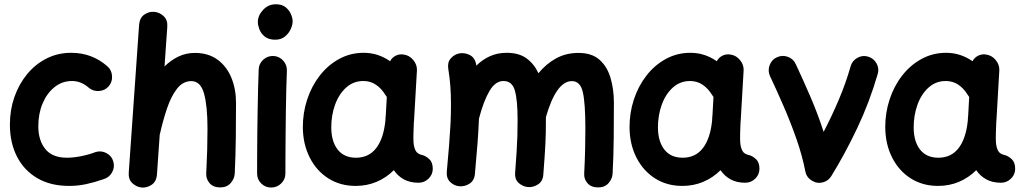

<svg xmlns="http://www.w3.org/2000/svg" viewBox="-20 -796 4695 881"><path d="M479 -400.4Q461.9 -380.4 434.6 -378.4Q407.2 -376.5 387.2 -393.6Q352.1 -424.3 310.5 -424.3Q265.1 -424.3 230.2 -396.2Q195.3 -368.2 175.5 -321.3Q155.8 -274.4 155.8 -216.8Q155.8 -151.9 188 -112.1Q220.2 -72.3 287.1 -72.3Q317.4 -72.3 353.5 -79.6Q389.6 -86.9 419.4 -98.6Q444.8 -106 468.8 -93.3Q492.7 -80.6 500 -54.7Q507.3 -28.8 494.4 -5.4Q481.4 18.1 456.1 25.9Q412.6 41 374.5 49.1Q336.4 57.1 297.4 57.1Q211.4 57.1 150.6 21.2Q89.8 -14.6 57.6 -78.1Q25.4 -141.6 25.4 -224.6Q25.4 -291.5 46.1 -350.8Q66.9 -410.2 104.5 -455.8Q142.1 -501.5 193.6 -527.6Q245.1 -553.7 307.1 -553.7Q401.9 -553.7 472.2 -492.2Q492.2 -475.1 494.1 -447.8Q496.1 -420.4 479 -400.4Z M629.9 64.5Q606 62 587.2 44.4Q568.4 26.9 570.8 -4.4L618.2 -681.2Q620.6 -713.9 641.8 -728.8Q663.1 -743.7 687.5 -741.7Q711.9 -739.7 731 -721.9Q750 -704.1 747.6 -672.4L734.9 -491.2Q763.7 -519.5 798.6 -536.4Q833.5 -553.2 874 -553.2Q935.5 -553.2 977.8 -522.5Q1020 -491.7 1041.5 -439.7Q1063 -387.7 1063 -323.7Q1063 -245.6 1062 -163.6Q1061 -81.5 1057.1 0.5Q1055.7 24.4 1038.3 44.2Q1021 64 990.2 64Q959 64 942.1 44.9Q925.3 25.9 926.3 0.5Q929.2 -57.6 930.7 -108.2Q932.1 -158.7 932.1 -205.6Q932.1 -309.1 916.3 -366.5Q900.4 -423.8 857.9 -423.8Q819.3 -423.8 792.2 -388.9Q765.1 -354 746.6 -299.1Q728 -244.1 714.4 -183.6Q713.9 -180.7 712.9 -178.2L700.2 4.4Q697.8 37.1 676 51.8Q654.3 66.4 629.9 64.5Z M1163.1 -694.8Q1163.1 -725.1 1187.3 -750.7Q1211.4 -776.4 1245.6 -776.4Q1273.9 -776.4 1290.8 -762.7Q1307.6 -749 1315.2 -730.7Q1322.8 -712.4 1322.8 -698.2Q1322.8 -681.6 1313.7 -661.9Q1304.7 -642.1 1286.9 -627.9Q1269 -613.8 1243.2 -613.8Q1212.4 -613.8 1194.8 -628.2Q1177.2 -642.6 1170.2 -661.6Q1163.1 -680.7 1163.1 -694.8ZM1234.4 -539.1Q1261.2 -538.1 1279.3 -518.1Q1297.4 -498 1296.4 -471.2Q1294.9 -437.5 1293.7 -389.4Q1292.5 -341.3 1291.7 -286.6Q1291 -231.9 1290.5 -177.7Q1290 -123.5 1289.8 -77.1Q1289.6 -30.8 1289.6 0Q1289.6 26.9 1270.3 45.7Q1251 64.5 1224.1 64.5Q1197.3 64.5 1178.5 45.7Q1159.7 26.9 1159.7 0Q1159.7 -31.2 1159.9 -77.6Q1160.2 -124 1160.6 -178.5Q1161.1 -232.9 1162.1 -288.1Q1163.1 -343.3 1164.3 -392.6Q1165.5 -441.9 1167 -477.1Q1168 -503.9 1187.7 -522Q1207.5 -540 1234.4 -539.1Z M1900.4 42.5Q1861.8 42.5 1833.7 27.3Q1805.7 12.2 1787.1 -15.1Q1752.4 19.5 1708 38.3Q1663.6 57.1 1611.8 57.1Q1541 57.1 1486.6 22.5Q1432.1 -12.2 1401.4 -72.8Q1370.6 -133.3 1369.6 -210Q1369.1 -277.3 1389.4 -339.1Q1409.7 -400.9 1447.3 -449.2Q1484.9 -497.6 1536.4 -525.6Q1587.9 -553.7 1648.9 -553.7Q1714.8 -553.7 1770 -515.1Q1778.3 -531.2 1794.9 -540Q1811.5 -548.8 1831.5 -545.9Q1858.4 -542.5 1876.5 -520.5Q1894.5 -498.5 1893.1 -472.7L1879.9 -244.6Q1879.4 -239.3 1878.9 -233.4Q1877.9 -212.4 1877.2 -185.5Q1876.5 -158.7 1877.4 -143.6Q1878.9 -121.6 1887 -105Q1895 -88.4 1921.4 -83.5Q1937 -78.1 1951.2 -64.5Q1965.3 -50.8 1965.8 -22Q1965.8 4.9 1946.5 23.7Q1927.2 42.5 1900.4 42.5ZM1613.3 -72.3Q1672.4 -72.3 1706.3 -116.5Q1740.2 -160.6 1748.5 -243.2Q1748.5 -250 1749 -255.9Q1749 -260.3 1750 -264.2L1754.9 -351.1Q1751 -355.5 1748 -360.8Q1730 -390.6 1704.6 -407.5Q1679.2 -424.3 1647.5 -424.3Q1601.6 -424.3 1568.1 -394Q1534.7 -363.8 1517.1 -314.5Q1499.5 -265.1 1500 -208.5Q1501 -145 1530.3 -108.6Q1559.6 -72.3 1613.3 -72.3Z M2030.3 -10.3Q2042.5 -139.6 2046.9 -222.2Q2046.4 -226.6 2047.4 -231.4Q2049.3 -277.8 2049.3 -315.9Q2049.3 -362.3 2046.4 -401.1Q2043.5 -439.9 2037.1 -479Q2032.2 -508.8 2047.4 -526.9Q2062.5 -544.9 2084.5 -550.3Q2109.9 -556.2 2134.8 -543.9Q2159.7 -531.7 2165 -499Q2165.5 -496.6 2165.5 -494.6Q2192.9 -522 2227.5 -537.8Q2262.2 -553.7 2305.2 -553.7Q2361.3 -553.7 2396.2 -528.1Q2431.2 -502.4 2450.7 -460Q2485.8 -502.9 2531.5 -528.1Q2577.1 -553.2 2634.8 -553.2Q2695.3 -553.2 2730.7 -522Q2766.1 -490.7 2781.5 -438.5Q2796.9 -386.2 2796.9 -323.7Q2796.9 -245.6 2796.1 -163.6Q2795.4 -81.5 2791 0.5Q2789.6 24.4 2772.5 44.2Q2755.4 64 2724.6 64Q2692.9 64 2676 44.9Q2659.2 25.9 2660.6 0.5Q2663.6 -57.6 2664.8 -108.2Q2666 -158.7 2666 -205.6Q2666 -321.3 2654.5 -372.6Q2643.1 -423.8 2604 -423.8Q2532.7 -423.8 2484.9 -258.8Q2484.9 -252.9 2484.9 -246.1Q2484.9 -212.9 2484.4 -186.3Q2483.9 -159.7 2482.4 -133.1Q2481 -106.4 2478.8 -73.7Q2476.6 -41 2473.1 4.4Q2471.2 35.2 2449.5 49.6Q2427.7 64 2403.3 62.5Q2379.4 60.5 2360.4 43.9Q2341.3 27.3 2343.8 -4.4Q2348.1 -63 2350.6 -101.1Q2353 -139.2 2354 -171.9Q2355 -204.6 2355 -246.1Q2355 -336.4 2342.5 -380.4Q2330.1 -424.3 2290 -424.3Q2252.9 -424.3 2225.8 -378.2Q2198.7 -332 2177.7 -251.5Q2175.8 -200.2 2171.1 -138.2Q2166.5 -76.2 2159.2 2Q2156.2 33.2 2133.8 47.1Q2111.3 61 2086.9 58.6Q2063 56.2 2045.2 38.6Q2027.3 21 2030.3 -10.3Z M3399.4 42.5Q3360.8 42.5 3332.8 27.3Q3304.7 12.2 3286.1 -15.1Q3251.5 19.5 3207 38.3Q3162.6 57.1 3110.8 57.1Q3040 57.1 2985.6 22.5Q2931.2 -12.2 2900.4 -72.8Q2869.6 -133.3 2868.7 -210Q2868.2 -277.3 2888.4 -339.1Q2908.7 -400.9 2946.3 -449.2Q2983.9 -497.6 3035.4 -525.6Q3086.9 -553.7 3147.9 -553.7Q3213.9 -553.7 3269 -515.1Q3277.3 -531.2 3293.9 -540Q3310.5 -548.8 3330.6 -545.9Q3357.4 -542.5 3375.5 -520.5Q3393.6 -498.5 3392.1 -472.7L3378.9 -244.6Q3378.4 -239.3 3377.9 -233.4Q3377 -212.4 3376.2 -185.5Q3375.5 -158.7 3376.5 -143.6Q3377.9 -121.6 3386 -105Q3394 -88.4 3420.4 -83.5Q3436 -78.1 3450.2 -64.5Q3464.4 -50.8 3464.8 -22Q3464.8 4.9 3445.6 23.7Q3426.3 42.5 3399.4 42.5ZM3112.3 -72.3Q3171.4 -72.3 3205.3 -116.5Q3239.3 -160.6 3247.6 -243.2Q3247.6 -250 3248 -255.9Q3248 -260.3 3249 -264.2L3253.9 -351.1Q3250 -355.5 3247.1 -360.8Q3229 -390.6 3203.6 -407.5Q3178.2 -424.3 3146.5 -424.3Q3100.6 -424.3 3067.1 -394Q3033.7 -363.8 3016.1 -314.5Q2998.5 -265.1 2999 -208.5Q3000 -145 3029.3 -108.6Q3058.6 -72.3 3112.3 -72.3Z M3544.9 -533.2Q3569.3 -544.4 3594.7 -535.4Q3620.1 -526.4 3631.3 -502Q3663.1 -434.1 3697.8 -354Q3732.4 -273.9 3759.3 -190.9Q3796.4 -262.2 3828.6 -337.9Q3860.8 -413.6 3883.3 -492.2Q3890.6 -517.6 3914.3 -530.8Q3938 -543.9 3963.4 -536.1Q3988.8 -528.8 4002 -505.1Q4015.1 -481.4 4007.3 -456.1Q3970.2 -328.1 3914.1 -209.5Q3857.9 -90.8 3794.4 12.2Q3781.2 33.7 3756.8 40.5Q3730 47.9 3705.3 33Q3680.7 18.1 3675.3 -9.8Q3661.1 -82.5 3634.5 -158.4Q3607.9 -234.4 3575.9 -308.1Q3543.9 -381.8 3513.2 -446.8Q3502 -471.2 3511.5 -496.8Q3521 -522.5 3544.9 -533.2Z M4572.8 42.5Q4534.2 42.5 4506.1 27.3Q4478 12.2 4459.5 -15.1Q4424.8 19.5 4380.4 38.3Q4335.9 57.1 4284.2 57.1Q4213.4 57.1 4158.9 22.5Q4104.5 -12.2 4073.7 -72.8Q4043 -133.3 4042 -210Q4041.5 -277.3 4061.8 -339.1Q4082 -400.9 4119.6 -449.2Q4157.2 -497.6 4208.7 -525.6Q4260.3 -553.7 4321.3 -553.7Q4387.2 -553.7 4442.4 -515.1Q4450.7 -531.2 4467.3 -540Q4483.9 -548.8 4503.9 -545.9Q4530.8 -542.5 4548.8 -520.5Q4566.9 -498.5 4565.4 -472.7L4552.2 -244.6Q4551.8 -239.3 4551.3 -233.4Q4550.3 -212.4 4549.6 -185.5Q4548.8 -158.7 4549.8 -143.6Q4551.3 -121.6 4559.3 -105Q4567.4 -88.4 4593.8 -83.5Q4609.4 -78.1 4623.5 -64.5Q4637.7 -50.8 4638.2 -22Q4638.2 4.9 4618.9 23.7Q4599.6 42.5 4572.8 42.5ZM4285.6 -72.3Q4344.7 -72.3 4378.7 -116.5Q4412.6 -160.6 4420.9 -243.2Q4420.9 -250 4421.4 -255.9Q4421.4 -260.3 4422.4 -264.2L4427.2 -351.1Q4423.3 -355.5 4420.4 -360.8Q4402.3 -390.6 4377 -407.5Q4351.6 -424.3 4319.8 -424.3Q4273.9 -424.3 4240.5 -394Q4207 -363.8 4189.5 -314.5Q4171.9 -265.1 4172.4 -208.5Q4173.3 -145 4202.6 -108.6Q4231.9 -72.3 4285.6 -72.3Z"/></svg>

Font: Mikhak-DS1-FD Bold
Style: Bold
Weight: 700
Designer: Amin Abedi
Version: Version 3.2